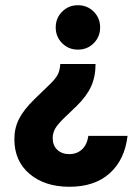

<svg xmlns="http://www.w3.org/2000/svg" viewBox="-20 -530 523 735"><path d="M345.8 -285Q345.8 -236.7 328.8 -199.2Q311.7 -161.7 274.2 -125L230.8 -83.3Q202.5 -56.7 192.1 -39.2Q181.7 -21.7 181.7 -1.7Q181.7 26.7 199.2 43.3Q216.7 60 245 60Q274.2 60 293.8 42.1Q313.3 24.2 318.3 -10H468.3Q457.5 81.7 400 133.3Q342.5 185 245.8 185Q151.7 185 93.3 135.8Q35 86.7 35 2.5Q35 -39.2 52.5 -74.2Q70 -109.2 110.8 -149.2L165 -201.7Q190.8 -225.8 200 -242.5Q209.2 -259.2 210.8 -285ZM278.3 -510Q314.2 -510 338.8 -485.4Q363.3 -460.8 363.3 -425Q363.3 -389.2 338.8 -364.6Q314.2 -340 278.3 -340Q242.5 -340 217.9 -364.6Q193.3 -389.2 193.3 -425Q193.3 -460.8 217.9 -485.4Q242.5 -510 278.3 -510Z"/></svg>

Font: Funnel Sans Light ExtraBold
Style: Regular
Weight: 800
Version: Version 1.000